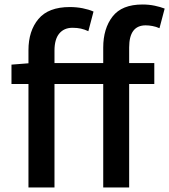

<svg xmlns="http://www.w3.org/2000/svg" viewBox="-20 -830 749 850"><path d="M30.8 -458V-543.9L106 -549.8V-607.9Q106 -692.9 150.1 -745.8Q194.3 -798.8 289.1 -798.8Q318.4 -798.8 345.7 -793.5Q373 -788.1 394 -778.8L371.1 -691.9Q354.5 -699.7 337.9 -703.4Q321.3 -707 300.8 -707Q263.7 -707 242.4 -681.6Q221.2 -656.2 221.2 -606V-550.8H437V-619.1Q437 -703.6 478.3 -756.8Q519.5 -810.1 610.8 -810.1Q639.6 -810.1 665 -804.7Q690.4 -799.3 709 -792L686 -705.1Q670.9 -711.9 655 -714.8Q639.2 -717.8 625 -717.8Q551.8 -717.8 551.8 -620.1V-550.8H663.1V-458H551.8V0H437V-458H221.2V0H106V-458Z"/></svg>

Font: Source Han Sans CN Medium
Style: Regular
Weight: 500
Designer: Ryoko NISHIZUKA  (kana, bopomofo & ideographs); Paul D. Hunt (Latin, Greek & Cyrillic); Sandoll Communications , Soo-you
Foundry: Adobe
Version: Version 2.004;hotconv 1.0.118;makeotfexe 2.5.65603